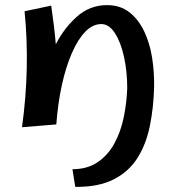

<svg xmlns="http://www.w3.org/2000/svg" viewBox="-20 -486 678 750"><path d="M66 11Q98 -221 76 -442L180 -464Q192 -383 198 -313Q230 -376 280.5 -421Q331 -466 398 -466Q450 -466 485.5 -438Q521 -410 543 -364Q565 -318 574 -261.5Q583 -205 582 -147Q580 -66 565.5 5.5Q551 77 517 131Q483 185 423.5 215Q364 245 274 244L263 175Q321 175 361.5 147.5Q402 120 427 74Q452 28 463.5 -28.5Q475 -85 477 -142Q477 -206 464.5 -263.5Q452 -321 429 -356.5Q406 -392 376 -392Q342 -392 313 -362Q284 -332 260.5 -278Q237 -224 221.5 -153Q206 -82 200 0Z"/></svg>

Font: Marhey
Style: Regular
Weight: 400
Designer: Nur Syamsi & Bustanul Arifin
Foundry: Namelatype
Version: Version 1.000; ttfautohint (v1.8.4.7-5d5b)